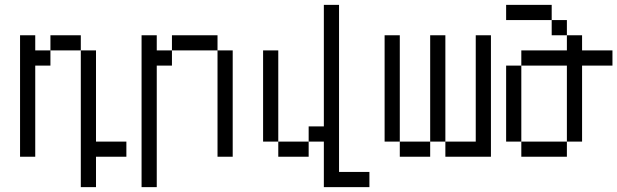

<svg xmlns="http://www.w3.org/2000/svg" viewBox="-20 -645 2540 790"><path d="M500 0V-62.5H375Q375 -62.5 375 -437.5H312.5V125H375Q375 125 375 0ZM62.5 -500Q62.5 -500 62.5 0H125Q125 0 125 -375H187.5V-437.5H125V-500ZM187.5 -437.5H312.5V-500H187.5Z M562.5 -500Q562.5 -500 562.5 125H625Q625 125 625 -375H687.5V-437.5H625V-500ZM875 -437.5V0H937.5V-437.5ZM687.5 -437.5H875V-500H687.5Z M1500 125V62.5H1375V-625H1312.5Q1312.5 -625 1312.5 -125H1250V-62.5H1125V0H1250V-62.5H1312.5V125ZM1125 -62.5Q1125 -62.5 1125 -437.5H1062.5Q1062.5 -437.5 1062.5 -62.5Z M1625 -62.5V0H1750V-62.5ZM1625 -62.5V-500H1562.5V-62.5ZM1750 -62.5H1812.5V0H2000Q2000 0 2000 -500H1937.5V-62.5H1812.5V-500H1750Z M2500 -375V-437.5H2375V-500H2312.5V-437.5H2125V-375H2062.5V-62.5H2125V0H2312.5V-62.5H2125V-375H2312.5V-62.5H2375V-375ZM2312.5 -500V-562.5H2250V-500ZM2250 -562.5V-625H2062.5V-562.5Z"/></svg>

Font: UnifontExMono
Style: Regular
Weight: 500
Version: Version 15.0.06